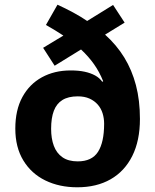

<svg xmlns="http://www.w3.org/2000/svg" viewBox="-20 -785 659 815"><path d="M224 -765Q259 -749 290.5 -732Q322 -715 350 -696L460 -764L509 -689L426 -638Q475 -594 507.5 -541Q540 -488 557 -423.5Q574 -359 574 -280Q574 -188 541.5 -123Q509 -58 449.5 -24Q390 10 308 10Q232 10 172.5 -19Q113 -48 79 -104Q45 -160 45 -239Q45 -318 75 -373Q105 -428 158 -457Q211 -486 280 -486Q314 -486 339.5 -480.5Q365 -475 384 -464.5Q403 -454 414 -438L418 -440Q402 -480 379 -512.5Q356 -545 324 -575L212 -506L163 -582L249 -634Q232 -645 213.5 -656.5Q195 -668 175 -679ZM310 -376Q270 -376 245 -360.5Q220 -345 208.5 -314.5Q197 -284 197 -238Q197 -197 208.5 -166Q220 -135 245 -117.5Q270 -100 310 -100Q370 -100 396 -140.5Q422 -181 422 -260Q422 -283 415.5 -304Q409 -325 395 -341Q381 -357 360 -366.5Q339 -376 310 -376Z"/></svg>

Font: Noto Sans Kannada
Style: Regular
Weight: 400
Designer: Jelle Bosma - Monotype Design Team
Foundry: Monotype Imaging Inc.
Version: Version 2.003